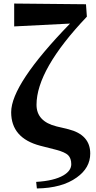

<svg xmlns="http://www.w3.org/2000/svg" viewBox="-20 -840 543 1083"><path d="M366 -111Q489 -80 489 26Q489 107 413 161Q330 221 188 223L184 186Q285 180 338 149Q382 123 382 86Q382 53 364 35Q346 18 297 5L207 -18Q43 -61 43 -207Q43 -365 375 -707L60 -691V-820L465 -816L470 -746Q186 -447 186 -249Q186 -155 299 -127Z"/></svg>

Font: Source Han Serif CN Heavy
Style: Regular
Weight: 900
Designer: Ryoko NISHIZUKA  (kana & ideographs); Frank Grießhammer (Latin, Greek & Cyrillic); Wenlong ZHANG  (bopomofo); Sandoll Co
Foundry: Adobe Systems Incorporated
Version: Version 1.000;PS 1;hotconv 16.6.53;makeotf.lib2.5.65590